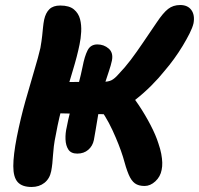

<svg xmlns="http://www.w3.org/2000/svg" viewBox="-20 -733 793 765"><path d="M142 -279 169 -401Q202 -405 243 -406Q284 -407 323 -407Q362 -407 390 -407Q412 -407 424.5 -413.5Q437 -420 451 -436Q478 -464 501 -494.5Q524 -525 549 -562Q574 -599 604 -643Q630 -682 650 -697.5Q670 -713 698 -713Q728 -713 742.5 -693Q757 -673 751 -640Q747 -623 735.5 -600Q724 -577 708 -550.5Q692 -524 673.5 -498.5Q655 -473 636 -451Q613 -422 583 -392Q553 -362 520.5 -336.5Q488 -311 457 -294.5Q426 -278 399 -278Q355 -278 307 -279.5Q259 -281 216 -281.5Q173 -282 142 -279ZM106 12Q68 12 50.5 -7.5Q33 -27 33 -71Q33 -115 47 -187Q62 -262 81 -329.5Q100 -397 116.5 -452Q133 -507 141 -542Q146 -571 148 -590Q150 -609 151.5 -624.5Q153 -640 156 -655Q162 -682 177 -696.5Q192 -711 220 -711Q256 -711 274.5 -695.5Q293 -680 299 -656.5Q305 -633 303.5 -606Q302 -579 297 -556Q288 -511 270.5 -453.5Q253 -396 234 -331Q215 -266 203 -199Q197 -171 194.5 -150Q192 -129 191 -112.5Q190 -96 188.5 -81.5Q187 -67 184 -51Q178 -21 157 -4.5Q136 12 106 12ZM288 -121Q263 -121 252.5 -137Q242 -153 241 -177.5Q240 -202 246 -227Q257 -286 276.5 -344.5Q296 -403 309 -467Q317 -509 329 -532.5Q341 -556 368 -556Q394 -556 413 -539.5Q432 -523 426 -492Q422 -473 414 -449.5Q406 -426 397.5 -399.5Q389 -373 383 -342Q380 -329 376.5 -307Q373 -285 368.5 -260Q364 -235 360.5 -212Q357 -189 354 -175Q349 -151 331.5 -136Q314 -121 288 -121ZM556 8Q532 8 517.5 -2.5Q503 -13 492.5 -38Q482 -63 470 -108Q455 -156 428 -214.5Q401 -273 364 -319L482 -378Q507 -353 533 -314Q559 -275 580 -234.5Q601 -194 611 -162Q619 -139 622.5 -120Q626 -101 626.5 -85.5Q627 -70 624 -56Q619 -29 599 -10.5Q579 8 556 8Z"/></svg>

Font: Shantell Sans
Style: Bold Italic
Weight: 700
Italic angle: -11°
Designer: Stephen Nixon, Anya Danilova, Shantell Martin
Foundry: Arrow Type
Version: Version 1.011;[c5ecc13dd]